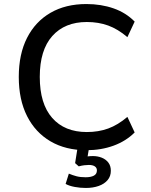

<svg xmlns="http://www.w3.org/2000/svg" viewBox="-20 -734 746 951"><path d="M408 10Q305 10 230 -34Q155 -78 114 -159Q73 -240 73 -353Q73 -466 114 -546.5Q155 -627 230 -670.5Q305 -714 408 -714Q481 -714 542.5 -692.5Q604 -671 647 -627L611 -550Q564 -590 516 -607.5Q468 -625 410 -625Q301 -625 239 -555.5Q177 -486 177 -353Q177 -220 238.5 -150Q300 -80 410 -80Q468 -80 516 -97.5Q564 -115 611 -155L647 -78Q604 -35 542.5 -12.5Q481 10 408 10ZM405 197Q378 197 350.5 192Q323 187 305 177L321 126Q340 134 359 139Q378 144 404 144Q430 144 445 136Q460 128 460 110Q460 97 449.5 90Q439 83 420 83Q410 83 397.5 84.5Q385 86 370 90L352 74L367 -20H424L411 59L385 47Q396 43 411 41Q426 39 440 39Q464 39 484 47Q504 55 516.5 71Q529 87 529 112Q529 139 513 158Q497 177 469 187Q441 197 405 197Z"/></svg>

Font: Nunito Sans 12pt ExtraLight 8pt Medium
Style: Regular
Weight: 500
Version: Version 3.101;gftools[0.9.27]